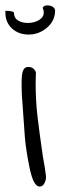

<svg xmlns="http://www.w3.org/2000/svg" viewBox="-40 -690 240 711"><path d="M41 -338Q40 -355 40 -382Q40 -416 45.5 -429Q51 -442 64 -442Q75 -442 81.5 -437.5Q88 -433 93 -423L92 -383Q92 -319 98.5 -262Q105 -205 119 -109Q127 -67 130 -40Q132 -26 125 -12.5Q118 1 107 1Q84 1 70 -66.5Q56 -134 52 -183Q48 -232 41 -338ZM-20 -643V-650Q12 -650 12 -641Q12 -623 27 -614Q42 -605 63 -605Q86 -605 104 -615.5Q122 -626 122 -644Q122 -653 118 -661Q122 -670 135 -670Q149 -670 156.5 -664Q164 -658 164 -651Q164 -613 134 -587.5Q104 -562 66 -562Q29 -562 4.5 -584.5Q-20 -607 -20 -643Z"/></svg>

Font: Indie Flower
Style: Regular
Weight: 400
Designer: Kimberly Geswein
Foundry: Kimberly Geswein
Version: Version 2.000